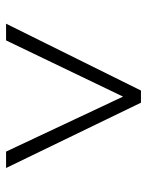

<svg xmlns="http://www.w3.org/2000/svg" viewBox="54 -814 484 632"><g transform="rotate(90 296.0 -498.0)"><path d="M278 -720 58 -276H113L298 -661L479 -276H533L318 -720Z"/></g></svg>

Font: Noto Sans Bengali Light
Style: Regular
Weight: 300
Designer: Jelle Bosma - Monotype Design Team
Foundry: Monotype Imaging Inc.
Version: Version 2.003